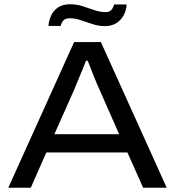

<svg xmlns="http://www.w3.org/2000/svg" viewBox="-20 -884 824 904"><path d="M19 0 329 -686H455L765 0H654L580 -166H198L125 0ZM236 -252H541L449 -461Q444 -471 436.5 -489Q429 -507 421 -527Q413 -547 405.5 -566Q398 -585 393 -598H385Q377 -577 366 -550.5Q355 -524 345 -500Q335 -476 329 -461ZM208 -762Q210 -788 221 -811.5Q232 -835 254 -849.5Q276 -864 310 -864Q340 -864 368.5 -855Q397 -846 424 -836.5Q451 -827 477 -827Q496 -827 505 -838Q514 -849 517 -863H576Q575 -837 563 -813.5Q551 -790 528.5 -775.5Q506 -761 472 -761Q445 -761 416 -770.5Q387 -780 360 -789Q333 -798 308 -798Q288 -798 278.5 -787.5Q269 -777 266 -762Z"/></svg>

Font: Archivo SemiExpanded
Style: Regular
Weight: 400
Width: 6
Designer: Hector Gatti
Foundry: Omnibus-Type
Version: Version 2.001